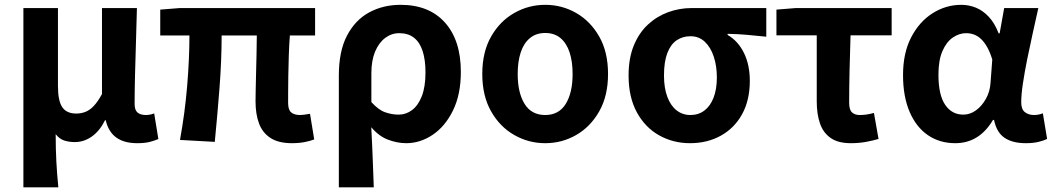

<svg xmlns="http://www.w3.org/2000/svg" viewBox="-20 -594 4472 815"><path d="M79.3 201.1V-559.8H226V-228.7Q226 -165.8 244.4 -138.9Q262.7 -112 303.6 -112Q324.8 -112 343 -119.3Q361.3 -126.5 378.4 -144.6Q395.5 -162.8 412.9 -194.8V-559.8H561.2Q559.7 -491.7 557.2 -417.3Q554.8 -342.9 553.1 -274Q551.4 -205.1 551.4 -152.6Q551.4 -126.6 564 -116.2Q576.5 -105.8 598.8 -105.8Q606.8 -105.8 615.7 -107.3Q624.5 -108.8 634.5 -112.6L652.2 -3.8Q635.8 3.3 615.3 8.5Q594.8 13.8 562.3 13.8Q506.6 13.8 473.4 -10.4Q440.2 -34.5 428.7 -83.8H426Q403.2 -38.1 369.8 -14.5Q336.3 9.1 297.4 9.1Q273.1 9.1 252.7 2.5Q232.3 -4.1 216.3 -24.5Q216.3 9.1 217.1 37.5Q217.9 65.9 219.2 91.9Q220.5 117.8 222.6 144.4Q224.8 171 227.6 201.1Z M1219.2 13.8Q1162.4 13.8 1128.4 -8.2Q1094.4 -30.2 1079.5 -69.9Q1064.7 -109.6 1064.7 -163.7Q1064.7 -179 1065.3 -209.8Q1065.9 -240.7 1066.9 -280.8Q1067.9 -321 1068.9 -363.4Q1069.9 -405.9 1070.1 -443.6H920.8Q920.8 -338.4 911.8 -221.1Q902.7 -103.9 891.7 8.2L744 0Q764.9 -114.4 774.5 -229.8Q784.1 -345.3 784.1 -443.6H660.2V-553.2L743.1 -559.8H1317.5V-443.6H1210.4Q1207.4 -403.9 1205.9 -359.3Q1204.4 -314.7 1203.8 -273.5Q1203.2 -232.3 1203.1 -201.5Q1203 -170.6 1203 -157.7Q1203 -128.1 1215.9 -117Q1228.8 -105.8 1254 -105.8Q1267.3 -105.8 1295.9 -111L1313.8 -2.2Q1298.7 4.1 1274.1 8.9Q1249.5 13.8 1219.2 13.8Z M1418.3 201.1V-272.9Q1418.3 -376.6 1453 -442.9Q1487.8 -509.3 1547.1 -541.4Q1606.3 -573.5 1680.5 -573.5Q1801.5 -573.5 1868.9 -498.1Q1936.2 -422.6 1936.2 -288.9Q1936.2 -192.9 1902.8 -125Q1869.5 -57.1 1816.5 -21.7Q1763.5 13.8 1704.6 13.8Q1666.5 13.8 1627.2 -1Q1587.9 -15.9 1556 -53.9Q1558.6 -8.7 1560.2 33.2Q1561.9 75 1563.5 116.3Q1565 157.5 1566.6 201.1ZM1672.3 -107.4Q1703.3 -107.4 1729.3 -126.9Q1755.2 -146.4 1770.7 -186.2Q1786.1 -226.1 1786.1 -286.6Q1786.1 -340.3 1773.9 -377.5Q1761.8 -414.6 1737.2 -433.9Q1712.6 -453.2 1674.6 -453.2Q1641.9 -453.2 1614.9 -432.9Q1587.9 -412.5 1572.2 -374.9Q1556.4 -337.2 1556.4 -282.8V-160.6Q1586.3 -127.5 1614.8 -117.5Q1643.3 -107.4 1672.3 -107.4Z M2294.2 13.8Q2223.7 13.8 2162.8 -21Q2101.8 -55.7 2064.5 -121.5Q2027.2 -187.3 2027.2 -279.9Q2027.2 -373.1 2064.5 -438.6Q2101.8 -504.1 2162.8 -538.8Q2223.7 -573.5 2294.2 -573.5Q2365.4 -573.5 2425.9 -538.8Q2486.4 -504.1 2523.7 -438.6Q2561 -373.1 2561 -279.9Q2561 -187.3 2523.7 -121.5Q2486.4 -55.7 2425.9 -21Q2365.4 13.8 2294.2 13.8ZM2294.2 -105.8Q2352.3 -105.8 2381.5 -153.1Q2410.6 -200.4 2410.6 -279.9Q2410.6 -332.7 2397.8 -371.7Q2384.9 -410.7 2359.2 -432.3Q2333.5 -454 2294.2 -454Q2255.7 -454 2229.5 -432.3Q2203.2 -410.7 2190.4 -371.7Q2177.5 -332.7 2177.5 -279.9Q2177.5 -200.4 2206.7 -153.1Q2235.8 -105.8 2294.2 -105.8Z M2909.1 13.8Q2837.6 13.8 2778.3 -19.3Q2719 -52.3 2683.6 -116.7Q2648.2 -181.1 2648.2 -273.4Q2648.2 -346.7 2670.2 -400.5Q2692.2 -454.2 2730 -489.4Q2767.9 -524.6 2815.9 -542.2Q2863.9 -559.8 2916 -559.8H3232.7V-438.2Q3186.7 -442.7 3149.9 -446.2Q3113 -449.6 3068.6 -450.4V-445.6Q3112.9 -420.1 3137.8 -369.5Q3162.8 -318.8 3162.8 -250.8Q3162.8 -168.7 3130.1 -109.3Q3097.4 -50 3039.8 -18.1Q2982.3 13.8 2909.1 13.8ZM2910.6 -105.8Q2944.9 -105.8 2970 -124.8Q2995.1 -143.7 3009 -179.6Q3022.9 -215.4 3022.9 -265.6Q3022.9 -313.5 3009.9 -353.1Q2997 -392.7 2972.1 -416.4Q2947.2 -440.2 2911.1 -440.2Q2877.8 -440.2 2852.3 -423Q2826.9 -405.9 2812.7 -368.9Q2798.5 -331.9 2798.5 -273.4Q2798.5 -220.9 2812.6 -183.1Q2826.7 -145.3 2852 -125.6Q2877.3 -105.8 2910.6 -105.8Z M3591.6 13.8Q3537.8 13.8 3506.1 -8.2Q3474.4 -30.2 3460.7 -69.9Q3446.9 -109.6 3446.9 -163.7V-444.1H3275.8V-553.2L3357.9 -559.8H3764.9V-444.1H3590.4Q3587.8 -366.2 3586.1 -291.4Q3584.5 -216.7 3584.5 -157.7Q3584.5 -128.1 3596.5 -117Q3608.6 -105.8 3628.9 -105.8Q3644 -105.8 3658.4 -107.9Q3672.7 -110 3689.7 -114.6L3709.2 -4.2Q3685.6 2.9 3655.7 8.3Q3625.7 13.8 3591.6 13.8Z M4034.9 13.8Q3968.6 13.8 3918.7 -20.3Q3868.9 -54.4 3841 -119.5Q3813.2 -184.6 3813.2 -275.5Q3813.2 -369.3 3847.9 -435.9Q3882.6 -502.4 3939 -538Q3995.4 -573.5 4060.1 -573.5Q4093 -573.5 4122.6 -561.4Q4152.3 -549.3 4177.2 -522.7Q4202.1 -496.1 4219 -452.4H4223.3L4242.5 -559.8H4387.5Q4376.5 -509.8 4363.9 -453.7Q4351.4 -397.7 4340.3 -342.8Q4329.2 -287.8 4322.1 -240.2Q4314.9 -192.5 4314.9 -159.3Q4314.9 -130.2 4330.4 -118Q4345.9 -105.8 4369.5 -105.8Q4377.9 -105.8 4387.6 -107.5Q4397.3 -109.2 4406.7 -113L4424.8 -4.2Q4410.6 2.9 4388.1 8.3Q4365.5 13.8 4334.5 13.8Q4278.1 13.8 4244.2 -9Q4210.4 -31.8 4199.5 -84.8H4195Q4136.6 13.8 4034.9 13.8ZM4069.1 -107.4Q4097.5 -107.4 4122.6 -125.5Q4147.7 -143.6 4164.9 -174.4Q4182.2 -205.2 4184.6 -242.3L4192 -341.3Q4182.9 -371.4 4171 -392.9Q4159 -414.3 4145.1 -427.7Q4131.1 -441.2 4114.9 -447.2Q4098.6 -453.2 4081 -453.2Q4051.5 -453.2 4024.3 -434.5Q3997.2 -415.8 3980.4 -377Q3963.5 -338.2 3963.5 -277.1Q3963.5 -191 3992 -149.2Q4020.4 -107.4 4069.1 -107.4Z"/></svg>

Font: Noto Sans HK Thin
Style: Regular
Weight: 100
Designer: Ryoko NISHIZUKA 西塚涼子 (kana, bopomofo & ideographs); Paul D. Hunt (Latin, Greek & Cyrillic); Sandoll Communications 산돌커뮤니
Foundry: Adobe
Version: Version 2.004-H2;hotconv 1.0.118;makeotfexe 2.5.65603